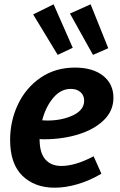

<svg xmlns="http://www.w3.org/2000/svg" viewBox="-20 -860 557 892"><path d="M164 -214V-213Q164 -150 190.5 -119.5Q217 -89 265 -89Q330 -89 415 -134L451 -53Q397 -21 341 -4.5Q285 12 234 12Q141 12 84 -43.5Q27 -99 27 -210Q27 -298 63.5 -375Q100 -452 168.5 -499Q237 -546 328 -546Q411 -546 459 -508Q507 -470 507 -406Q507 -345 462 -301.5Q417 -258 343.5 -235.5Q270 -213 185 -213Q170 -213 164 -214ZM176 -301Q184 -300 200 -300Q268 -300 319.5 -324.5Q371 -349 371 -392Q371 -417 354 -432Q337 -447 309 -447Q262 -447 227 -405Q192 -363 176 -301ZM318 -638 248 -605 134 -793 229 -840ZM483 -636 412 -605 305 -797 401 -840Z"/></svg>

Font: Bitter Pro
Style: Bold Italic
Weight: 700
Italic angle: -9°
Designer: Sol Matas, and Bitter project Authors
Foundry: Sol Matas
Version: Version 1.010